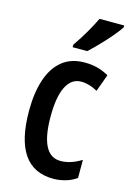

<svg xmlns="http://www.w3.org/2000/svg" viewBox="-119 -825 608 895"><g transform="rotate(15 185.5 -378.0)"><path d="M231 9.8Q40 9.8 40 -267.6Q40 -353.5 60.8 -417.2Q81.5 -481 124.5 -516.4Q167.5 -551.8 233.4 -551.8Q268.6 -551.8 296.9 -543.9Q325.2 -536.1 350.1 -521.5L319.8 -438.5Q279.3 -461.4 240.7 -461.4Q193.8 -461.4 168.9 -412.4Q144 -363.3 144 -268.1Q144 -79.1 241.7 -79.1Q290.5 -79.1 341.8 -111.3V-23.9Q318.4 -6.8 288.6 1.5Q258.8 9.8 231 9.8ZM365.7 -766.1V-756.8Q352.5 -736.8 328.9 -709Q305.2 -681.2 278.6 -653.6Q252 -626 230 -606H159.7V-618.2Q187.5 -658.2 208.7 -695.1Q230 -731.9 246.6 -766.1Z"/></g></svg>

Font: Open Sans Condensed SemiBold
Style: Regular
Weight: 600
Width: 3
Designer: Monotype Design Team
Foundry: Monotype Imaging Inc.
Version: Version 3.000; ttfautohint (v1.8.4)